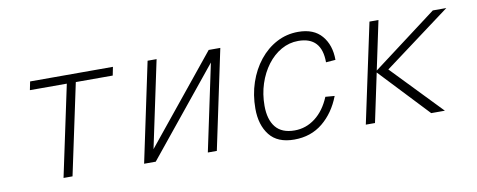

<svg xmlns="http://www.w3.org/2000/svg" viewBox="-53 -769 2506 1009"><g transform="rotate(-10 1200.0 -265.0)"><path d="M220 0 323 -485H126L135 -530H577L568 -485H371L268 0Z M650 0 762 -530H810L712 -67L1088 -530H1150L1038 0H990L1088 -463L712 0Z M1450 12Q1361 12 1318.5 -42Q1276 -96 1276 -183Q1276 -257 1298 -322Q1320 -387 1359.5 -436.5Q1399 -486 1452 -514Q1505 -542 1567 -542Q1650 -542 1692.5 -492Q1735 -442 1735 -363L1684 -359Q1684 -495 1559 -495Q1511 -495 1468.5 -471Q1426 -447 1394 -404.5Q1362 -362 1344 -307Q1326 -252 1326 -190Q1326 -116 1359 -75.5Q1392 -35 1460 -35Q1521 -35 1570.5 -73Q1620 -111 1649 -181L1698 -177Q1665 -91 1602 -39.5Q1539 12 1450 12Z M1833 0 1946 -530H1994L1939 -270L2284 -530H2356L2000 -265L2255 0H2182L1937 -260L1882 0Z"/></g></svg>

Font: Geist Mono ExtraLight
Style: Italic
Weight: 200
Italic angle: -12°
Monospace: yes
Designer: Basement.studio, Andrés Briganti, Mateo Zaragoza
Foundry: Basement.studio, Vercel, Andrés Briganti, Guido Ferreyra, Mateo Zaragoza
Version: Version 1.500; ttfautohint (v1.8.4.7-5d5b)